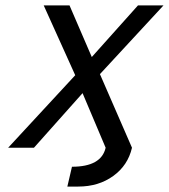

<svg xmlns="http://www.w3.org/2000/svg" viewBox="-20 -544 622 707"><path d="M245 70Q353 70 369 0L284 -201L105 0H10L257 -267L141 -524H236L318 -334L488 -524H582L348 -271L466 0Q451 65 397 104Q343 143 268 143H228Z"/></svg>

Font: Miedinger
Style: Italic
Weight: 400
Italic angle: -13°
Version: Version 001.000